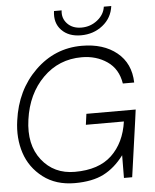

<svg xmlns="http://www.w3.org/2000/svg" viewBox="-63 -1020 871 1078"><g transform="rotate(-5 373.0 -481.5)"><path d="M421.9 -818.8Q352.1 -818.8 312.5 -859.9Q272.9 -900.9 282.2 -967.8H325.2Q319.3 -923.8 348.6 -892.8Q377.9 -861.8 428.2 -861.8Q479 -861.8 518.1 -892.8Q557.1 -923.8 563 -967.8H605Q596.2 -900.9 544.4 -859.9Q492.7 -818.8 421.9 -818.8ZM690.9 -377 683.1 -318.8 638.2 0H591.8L592.8 -127.9Q542 -60.1 478 -27.6Q414.1 4.9 314.9 4.9Q209 4.9 136.5 -50.5Q64 -106 36.4 -190.4Q8.8 -274.9 22.9 -373Q45.9 -543 157 -651.4Q268.1 -759.8 419.9 -759.8Q542 -759.8 617.4 -698.5Q692.9 -637.2 695.8 -528.8H631.8Q618.7 -611.8 557.4 -653.8Q496.1 -695.8 414.1 -695.8Q285.2 -695.8 195.6 -606.4Q106 -517.1 85.9 -373Q65.9 -232.9 134.5 -145.5Q203.1 -58.1 320.8 -58.1Q455.6 -58.1 528.8 -127.4Q602.1 -196.8 619.1 -315.9H404.8L413.1 -377Z"/></g></svg>

Font: Oakes Grotesk
Style: Light Italic
Weight: 300
Designer: Samuel Oakes
Foundry: Samuel Oakes
Version: Version 1.0 | wf-rip DC20170320